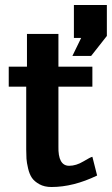

<svg xmlns="http://www.w3.org/2000/svg" viewBox="-20 -739 448 769"><path d="M15 -392V-472H88V-603H214V-472H350V-392H214V-153Q212 -75 257 -75Q285 -75 314 -92.5Q343 -110 350 -111L369 -36Q274 10 186 10Q158 10 138 -1Q118 -12 108 -26.5Q98 -41 92.5 -64.5Q87 -88 86 -103.5Q85 -119 85 -141V-392ZM270 -515 305 -587H276V-719H408V-595Q399 -583 378.5 -557.5Q358 -532 345 -515Z"/></svg>

Font: Coval
Style: ExtraBold
Weight: 800
Foundry: Context Ltd
Version: Version 001.000